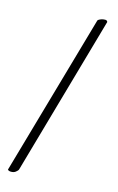

<svg xmlns="http://www.w3.org/2000/svg" viewBox="-134 -756 612 996"><g transform="rotate(15 172.5 -258.0)"><path d="M301.8 -702.1Q311.5 -702.1 314.5 -693.4L70.8 163.6Q68.8 169.9 57.6 178.7Q47.4 186.5 32.7 186Q26.4 186 22 184.3Q17.6 182.6 16.6 180.7L15.1 179.2L262.7 -687.5Q263.2 -689.5 267.8 -692.6Q272.5 -695.8 281.7 -699Q291 -702.1 301.8 -702.1Z"/></g></svg>

Font: Amiri Quran Colored
Style: Regular
Weight: 400
Designer: Khaled Hosny
Version: Version 000.111